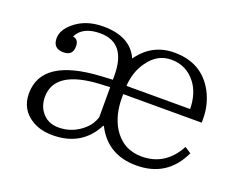

<svg xmlns="http://www.w3.org/2000/svg" viewBox="-88 -664 1029 827"><g transform="rotate(20 426.5 -250.5)"><path d="M376 -306.6V-325.7Q376 -476.1 256.8 -476.1Q176.8 -476.1 150.9 -422.9Q177.7 -419.9 177.7 -386.7Q177.7 -344.7 134.8 -344.7Q86.9 -344.7 86.9 -392.1Q86.9 -430.7 128.9 -465.3Q180.7 -508.3 259.8 -508.3Q383.8 -508.3 422.9 -420.9Q483.4 -507.3 585.9 -507.3Q713.4 -507.3 770 -400.9Q798.8 -345.7 798.8 -280.8V-263.7H439V-246.6Q439 -168.5 472.2 -112.8Q518.6 -38.1 605 -38.1Q713.4 -38.1 769 -141.6L797.9 -123Q737.8 5.9 596.2 5.9Q464.8 5.9 407.7 -106H404.8Q346.2 6.8 212.9 6.8Q159.2 6.8 121.1 -15.1Q56.2 -52.7 56.2 -127.9Q56.2 -289.1 323.7 -303.7ZM376 -272.5 333 -270.5Q126 -260.3 126 -137.2Q126 -98.6 147 -70.3Q175.3 -33.2 225.1 -33.2Q290.5 -33.2 339.8 -78.1Q365.2 -100.6 376 -134.8ZM731.9 -301.8Q730.5 -374 695.8 -418.9Q652.8 -474.1 584 -474.1Q518.6 -474.1 477.1 -413.1Q444.3 -367.2 439.9 -301.8Z"/></g></svg>

Font: I.Ming
Style: Regular
Weight: 400
Designer: Ichiten Fonts Project
Version: Version 6.11; Dec 27, 2019